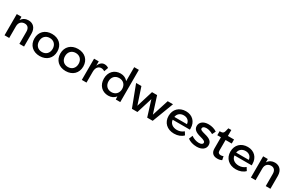

<svg xmlns="http://www.w3.org/2000/svg" viewBox="209 -2335 5980 3920"><g transform="rotate(30 3199.0 -375.0)"><path d="M420 -285V0H530V-300C530 -440 450 -510 345 -510C279 -510 217 -482 180 -421V-500H70V0H180V-275C180 -375 245 -415 310 -415C375 -415 420 -375 420 -285Z M900 -510C738 -510 630 -406 630 -250C630 -94 738 10 900 10C1062 10 1170 -94 1170 -250C1170 -406 1062 -510 900 -510ZM900 -85C804 -85 740 -151 740 -250C740 -349 804 -415 900 -415C996 -415 1060 -349 1060 -250C1060 -151 996 -85 900 -85Z M1512 -510C1350 -510 1242 -406 1242 -250C1242 -94 1350 10 1512 10C1674 10 1782 -94 1782 -250C1782 -406 1674 -510 1512 -510ZM1512 -85C1416 -85 1352 -151 1352 -250C1352 -349 1416 -415 1512 -415C1608 -415 1672 -349 1672 -250C1672 -151 1608 -85 1512 -85Z M2199 -381 2234 -479C2207 -498 2177 -510 2137 -510C2079 -510 2032 -474 2002 -398V-500H1892V0H2002V-255C2002 -368 2064 -408 2117 -408C2147 -408 2175 -398 2199 -381Z M2693 0H2798V-760H2688V-431C2648 -481 2589 -510 2516 -510C2369 -510 2268 -406 2268 -250C2268 -94 2369 10 2516 10C2590 10 2650 -20 2689 -71ZM2538 -85C2442 -85 2378 -151 2378 -250C2378 -349 2442 -415 2538 -415C2634 -415 2698 -349 2698 -250C2698 -151 2634 -85 2538 -85Z M3628 -500 3503 -110 3378 -500H3258L3138 -110L3008 -500H2883L3073 0H3203L3318 -370L3433 0H3563L3753 -500Z M3793 -250C3793 -94 3903 10 4068 10C4160 10 4236 -22 4283 -72L4238 -143C4199 -108 4145 -85 4083 -85C3982 -85 3912 -140 3905 -223H4311V-255C4311 -406 4209 -510 4058 -510C3899 -510 3793 -406 3793 -250ZM3906 -290C3917 -366 3976 -415 4058 -415C4141 -415 4197 -367 4203 -290Z M4591 -510C4461 -510 4393 -443 4393 -361C4393 -284 4446 -237 4569 -206C4669 -181 4692 -159 4692 -132C4692 -104 4662 -80 4601 -80C4543 -80 4474 -102 4421 -142L4386 -55C4440 -14 4517 10 4601 10C4732 10 4802 -55 4802 -139C4802 -222 4746 -268 4625 -297C4522 -322 4503 -340 4503 -366C4503 -393 4528 -420 4591 -420C4644 -420 4702 -399 4748 -371L4788 -452C4737 -488 4665 -510 4591 -510Z M4852 -405H4937V-140C4937 -41 4992 10 5087 10C5130 10 5166 1 5194 -14L5176 -99C5157 -90 5137 -85 5118 -85C5072 -85 5047 -107 5047 -155V-405H5192V-500H5047V-640H4977L4958 -563C4946 -518 4926 -500 4877 -500H4852Z M5250 -250C5250 -94 5360 10 5525 10C5617 10 5693 -22 5740 -72L5695 -143C5656 -108 5602 -85 5540 -85C5439 -85 5369 -140 5362 -223H5768V-255C5768 -406 5666 -510 5515 -510C5356 -510 5250 -406 5250 -250ZM5363 -290C5374 -366 5433 -415 5515 -415C5598 -415 5654 -367 5660 -290Z M6228 -285V0H6338V-300C6338 -440 6258 -510 6153 -510C6087 -510 6025 -482 5988 -421V-500H5878V0H5988V-275C5988 -375 6053 -415 6118 -415C6183 -415 6228 -375 6228 -285Z"/></g></svg>

Font: Gully Medium
Style: Regular
Weight: 500
Designer: jaikishan Patel
Foundry: MagicType
Version: Version 1.000;Glyphs 3.2 (3242)